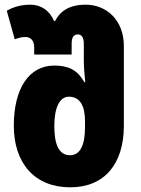

<svg xmlns="http://www.w3.org/2000/svg" viewBox="-20 -790 601 820"><path d="M280 10C427 10 509 -91 509 -253V-593C509 -706 433 -770 346 -770C277 -770 237 -743 215 -700H211C192 -745 155 -770 110 -770C79 -770 43 -764 9 -744L43 -622C61 -629 74 -632 88 -632C112 -632 126 -616 126 -587V-557H286V-604C286 -630 295 -643 312 -643C329 -643 338 -630 338 -602V-531C338 -506 340 -480 344 -439H340C310 -493 270 -510 212 -510C105 -510 39 -414 39 -253C39 -93 128 10 280 10ZM279 -127C229 -127 212 -178 212 -252C212 -327 233 -377 274 -377C324 -377 343 -335 343 -272V-245C343 -170 322 -127 279 -127Z"/></svg>

Font: Noto Sans Georgian Condensed Black
Style: Regular
Weight: 900
Width: 3
Designer: Monotype Design Team, Akaki Razmadze
Foundry: Google LLC
Version: Version 2.005